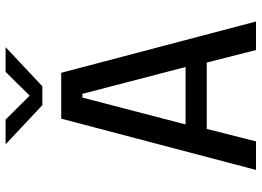

<svg xmlns="http://www.w3.org/2000/svg" viewBox="-145 -795 940 690"><g transform="rotate(-90 325.0 -450.0)"><path d="M592.7 0H490.2L445.2 -177H206.8L161.8 0H59.3L243.6 -700H408.4ZM319.3 -623.9 222.8 -253.1H429.2L332.7 -623.9ZM151.4 -899.9H240.3L326.3 -813.4L411.7 -899.9H500.6L359.9 -767.8H292.1Z"/></g></svg>

Font: Trispace Thin
Style: Regular
Weight: 100
Designer: Tyler Finck
Foundry: Etcetera Type Company
Version: Version 1.210